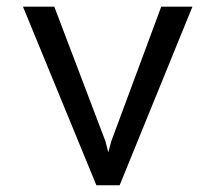

<svg xmlns="http://www.w3.org/2000/svg" viewBox="-20 -548 640 568"><path d="M292 -129.9 300.3 -97.2 309.1 -129.9 457 -528.3H549.3L334 0H265.1L47.9 -528.3H140.6Z"/></svg>

Font: RobotoMono-Regular
Style: Regular
Weight: 400
Designer: Google
Version: Version 2.000985; 2015; ttfautohint (v1.3)